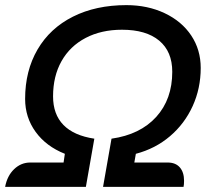

<svg xmlns="http://www.w3.org/2000/svg" viewBox="-23 -729 824 749"><path d="M184 -353Q184 -283 224.5 -241.5Q265 -200 345 -188L312 0H-3Q5 -43 32 -69Q59 -95 95 -95H225L230 -129Q157 -158 116 -214.5Q75 -271 75 -343Q75 -453 123.5 -536Q172 -619 261.5 -664Q351 -709 470 -709Q553 -709 619.5 -677.5Q686 -646 723 -590.5Q760 -535 760 -464Q760 -384 728.5 -315Q697 -246 640 -197.5Q583 -149 507 -129L501 -95H631Q662 -95 678.5 -76Q695 -57 695 -24Q695 -9 693 0H379L412 -188Q524 -204 586.5 -273Q649 -342 649 -449Q649 -528 598 -570.5Q547 -613 453 -613Q372 -613 311 -581Q250 -549 217 -490.5Q184 -432 184 -353Z"/></svg>

Font: K2D Medium
Style: Italic
Weight: 500
Italic angle: -10°
Designer: Katatrad Aksorn Co.,Ltd.
Foundry: Cadson Demak Co.,Ltd.
Version: Version 1.000; ttfautohint (v1.6)